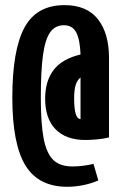

<svg xmlns="http://www.w3.org/2000/svg" viewBox="-20 -592 478 737"><path d="M289.1 -382.8Q287.1 -440.4 272.5 -467.8Q257.8 -495.1 225.6 -495.1Q191.4 -495.1 172.4 -467.8Q153.3 -440.4 145 -380.4Q136.7 -320.3 136.7 -217.8Q136.7 -115.2 147.9 -58.6Q159.2 -2 185.1 22.5Q210.9 46.9 257.8 46.9Q296.9 46.9 338.9 37.1L357.4 100.6Q331.1 112.3 299.3 118.7Q267.6 125 238.3 125Q127.9 125 77.6 43Q27.3 -39.1 27.3 -217.8Q27.3 -399.4 73.7 -485.8Q120.1 -572.3 227.5 -572.3Q313.5 -572.3 356 -518.1Q398.4 -463.9 398.4 -370.1V-64.5Q379.9 -59.6 354 -57.1Q328.1 -54.7 307.6 -54.7Q233.4 -54.7 193.4 -95.7Q153.3 -136.7 153.3 -212.9Q153.3 -281.2 186 -323.7Q218.8 -366.2 289.1 -382.8ZM264.6 -214.8Q264.6 -174.8 270.5 -155.3Q276.4 -135.7 289.1 -134.8V-294.9Q275.4 -283.2 270 -264.2Q264.6 -245.1 264.6 -214.8Z"/></svg>

Font: Sudo
Style: Bold
Weight: 700
Monospace: yes
Designer: Jens Kutilek
Foundry: Jens Kutilek
Version: Version 0.040